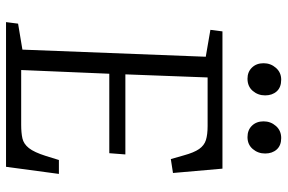

<svg xmlns="http://www.w3.org/2000/svg" viewBox="-174 -756 930 621"><g transform="rotate(90 290.5 -445.0)"><path d="M163 -646 76 -661 81 -700H525L539 -540L494 -533L482 -575Q473 -608 461.5 -624.5Q450 -641 432.5 -646.5Q415 -652 387 -652H230L220 -386H479L475 -334H218L206 -49H383Q409 -49 427 -53Q445 -57 458.5 -74Q472 -91 484 -129L497 -171H542L519 0H51L56 -39L140 -53ZM184 -833Q184 -856 199 -873Q214 -890 237 -890Q262 -890 275 -875.5Q288 -861 288 -838Q288 -815 273.5 -798Q259 -781 234 -781Q212 -781 198 -795.5Q184 -810 184 -833ZM372 -833Q372 -856 387 -873Q402 -890 426 -890Q450 -890 463 -875.5Q476 -861 476 -838Q476 -815 461.5 -798Q447 -781 423 -781Q400 -781 386 -795.5Q372 -810 372 -833Z"/></g></svg>

Font: Literata 12pt Light
Style: Italic
Weight: 300
Italic angle: -2°
Designer: Latin by Veronika Burian and Jose Scaglione. Greek by Irene Vlachou. Cyrillic by Vera Evstafieva
Foundry: TypeTogether
Version: Version 3.002